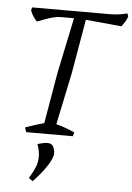

<svg xmlns="http://www.w3.org/2000/svg" viewBox="-63 -760 743 1077"><g transform="rotate(5 308.0 -221.0)"><path d="M102 0 94 -26Q119 -34 145 -43Q171 -52 199 -59L249 -350L314 -660H236Q218 -660 194.5 -653.5Q171 -647 148 -638.5Q125 -630 108 -623Q95 -637 85.5 -651.5Q76 -666 70 -684L75 -700H501Q534 -700 559 -703Q584 -706 610 -713L616 -696Q611 -680 602.5 -666.5Q594 -653 583 -638L381 -657L328 -350L267 -59Q292 -53 319.5 -43Q347 -33 371 -22L365 0ZM162 271 140 255Q160 222 172.5 193Q185 164 185 130Q185 100 171 61Q180 58 197 54Q214 50 227 50Q250 50 259.5 67Q269 84 269 111Q263 139 243 170.5Q223 202 200 229Q177 256 162 271Z"/></g></svg>

Font: Mate
Style: Italic
Weight: 400
Italic angle: -10.8°
Designer: Eduardo Rodriguez Tunni
Foundry: Eduardo Rodriguez Tunni
Version: Version 1.003; ttfautohint (v1.8.4.7-5d5b);gftools[0.9.24]